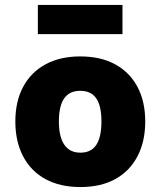

<svg xmlns="http://www.w3.org/2000/svg" viewBox="-20 -745 648 776"><path d="M305 11Q223 11 164 -21Q105 -53 73.5 -113Q42 -173 42 -254Q42 -335 73.5 -394Q105 -453 164 -485Q223 -517 304 -517Q387 -517 445.5 -485Q504 -453 535.5 -394Q567 -335 567 -254Q567 -173 535.5 -113Q504 -53 445.5 -21Q387 11 305 11ZM305 -128Q349 -128 369.5 -160Q390 -192 390 -254Q390 -317 369 -347.5Q348 -378 304 -378Q261 -378 239.5 -347.5Q218 -317 218 -254Q218 -192 240 -160Q262 -128 305 -128ZM133 -607V-725H475V-607Z"/></svg>

Font: Nunito Sans 7pt SemiCondensed Black
Style: Regular
Weight: 900
Width: 4
Designer: Vernon Adams
Foundry: Vernon Adams
Version: Version 3.101;gftools[0.9.27]